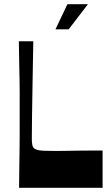

<svg xmlns="http://www.w3.org/2000/svg" viewBox="-20 -897 533 917"><path d="M470 0H71Q72 -72 72.5 -118Q73 -164 73.5 -194.5Q74 -225 74 -247.5Q74 -270 74 -293.5Q74 -317 74 -350Q74 -383 74 -406.5Q74 -430 74 -452.5Q74 -475 73.5 -505.5Q73 -536 72 -582Q71 -628 70 -700H139Q137 -590 135.5 -500.5Q134 -411 133 -344Q132 -277 132 -234Q132 -215 134.5 -204Q137 -193 145 -187Q151 -183 160.5 -180.5Q170 -178 190 -177Q210 -176 245 -176Q261 -176 290 -176.5Q319 -177 352 -177.5Q385 -178 416.5 -178Q448 -178 470 -178ZM245 -757 302 -877H400L308 -757Z"/></svg>

Font: Ojuju
Style: Bold
Weight: 700
Designer: Chisaokwu Joboson, Mirko Velimirovic
Foundry: Udi Foundry
Version: Version 1.000